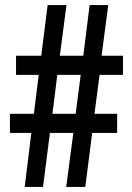

<svg xmlns="http://www.w3.org/2000/svg" viewBox="-20 -734 520 754"><path d="M371 -440H463V-515H379L405 -714H332L307 -515H215L241 -714H167L142 -515H43V-440H132L113 -287H19V-212H103L77 0H149L176 -212H268L240 0H315L342 -212H440V-287H351ZM186 -287 205 -440H297L277 -287Z"/></svg>

Font: Noto Sans Bengali ExtraCondensed Medium
Style: Regular
Weight: 500
Width: 2
Designer: Joana Ranito - Universal Thirst; Jelle Bosma - Monotype Design Team
Foundry: Universal Thirst ehf.
Version: Version 3.000